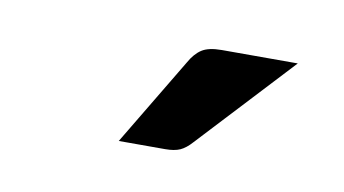

<svg xmlns="http://www.w3.org/2000/svg" viewBox="-33 -785 466 260"><g transform="rotate(10 200.0 -655.0)"><path d="M360 -728 239.5 -598.5Q231.5 -589.5 223.8 -586Q216 -582.5 203.5 -582.5H139.5L212 -703.5Q219 -716 228.2 -722Q237.5 -728 255.5 -728Z"/></g></svg>

Font: LatoLatin Semibold
Style: Regular
Weight: 600
Designer: Lukasz Dziedzic with Adam Twardoch and Botio Nikoltchev
Foundry: tyPoland Lukasz Dziedzic
Version: Version 2.015; 2015-08-06; http://www.latofonts.com/